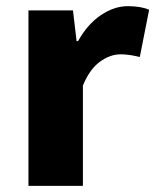

<svg xmlns="http://www.w3.org/2000/svg" viewBox="-20 -603 504 623"><path d="M72.3 0V-569.3H216.8L228.5 -469.7H233.4Q263.7 -524.4 307.1 -553.7Q350.6 -583 394.5 -583Q437.5 -583 463.9 -571.3L433.6 -418Q398.4 -426.8 372.1 -426.8Q336.9 -426.8 303.7 -402.3Q270.5 -377.9 249 -325.2V0Z"/></svg>

Font: Bpmf Zihi Sans Heavy
Style: Heavy
Weight: 900
Foundry: But Ko
Version: Version 1.320